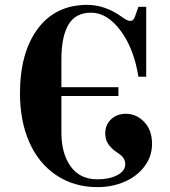

<svg xmlns="http://www.w3.org/2000/svg" viewBox="-20 -750 696 788"><path d="M62 -366Q62 -534 135 -632Q208 -730 338 -730Q412 -730 481 -680Q503 -664 514 -664Q528 -664 534 -682L548 -722H580V-435H548Q530 -550 475 -624Q420 -698 354 -698Q290 -698 261 -649Q232 -600 232 -506V-392H466V-356H232V-206Q232 -120 270 -67Q308 -14 380 -14Q428 -14 461 -31Q494 -48 494 -76Q494 -102 468 -119Q456 -127 449 -132.5Q442 -138 432 -149Q422 -160 417 -173Q412 -186 412 -203Q412 -238 436 -260.5Q460 -283 497 -283Q540 -283 572 -249.5Q604 -216 604 -159Q604 -108 573 -67Q542 -26 491 -4Q440 18 380 18Q284 18 211 -31Q138 -80 100 -167Q62 -254 62 -366Z"/></svg>

Font: Old Standard TT
Style: Bold
Weight: 700
Designer: Alexey Kryukov <alexios@thessalonica.org.ru>
Version: Version 2.2